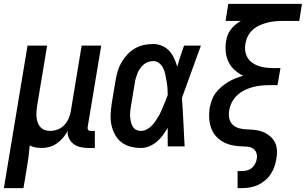

<svg xmlns="http://www.w3.org/2000/svg" viewBox="-52 -755 1577 990"><path d="M-32 215 90 -520H191L139 -207Q137 -193 136 -178.5Q135 -164 136.5 -150Q138 -136 142.5 -123Q147 -110 156 -100Q165 -90 178 -85Q191 -80 206 -80Q225 -80 244.5 -87Q264 -94 278.5 -109Q293 -124 301.5 -143Q310 -162 313 -181L369 -520H470L400 -100Q400 -96 400 -92Q400 -88 402.5 -85Q405 -82 409 -81Q413 -80 418 -80H437V8H403Q382 8 362.5 3.5Q343 -1 328 -12Q313 -23 304 -41Q295 -59 297 -80Q287 -61 273 -44.5Q259 -28 241 -15.5Q223 -3 203 2.5Q183 8 163 8Q146 8 130 5Q114 2 101 -5Q99 23 95.5 51Q92 79 87 107L69 215Z M675 8Q646 8 620 1Q594 -6 573.5 -22Q553 -38 540.5 -61.5Q528 -85 522.5 -111Q517 -137 518.5 -165Q520 -193 524 -221L544 -341Q548 -365 555 -388.5Q562 -412 574.5 -433.5Q587 -455 604.5 -474Q622 -493 644 -505.5Q666 -518 690 -523Q714 -528 738 -528Q762 -528 784 -518.5Q806 -509 821 -492.5Q836 -476 845.5 -455Q855 -434 862 -412Q870 -439 878.5 -466Q887 -493 897 -520H984Q959 -453 935 -385Q911 -317 886 -250Q891 -188 893.5 -125.5Q896 -63 900 0H813Q813 -24 812.5 -47.5Q812 -71 813 -95Q801 -76 787.5 -57.5Q774 -39 756 -24Q738 -9 717 -0.5Q696 8 675 8ZM675 -80Q689 -80 703 -87Q717 -94 728.5 -105Q740 -116 748.5 -129Q757 -142 765 -155Q773 -168 779 -182Q785 -196 791 -210Q797 -224 802.5 -238Q808 -252 813 -266Q813 -284 811.5 -301.5Q810 -319 807 -336Q804 -353 800.5 -370Q797 -387 790 -402.5Q783 -418 769.5 -429Q756 -440 738 -440Q725 -440 712 -435.5Q699 -431 688.5 -422Q678 -413 670 -401.5Q662 -390 657 -377.5Q652 -365 648.5 -352.5Q645 -340 643 -327L623 -207Q621 -194 619.5 -180Q618 -166 619 -153Q620 -140 623 -127Q626 -114 632 -103Q638 -92 649.5 -86Q661 -80 675 -80Z M1173 215V127H1196Q1209 127 1222.5 123.5Q1236 120 1246.5 111Q1257 102 1263.5 89.5Q1270 77 1272 64Q1275 48 1270 33.5Q1265 19 1252.5 11Q1240 3 1225 1.5Q1210 0 1194 -0.5Q1178 -1 1163 -3Q1148 -5 1133.5 -9Q1119 -13 1105.5 -19.5Q1092 -26 1080.5 -35Q1069 -44 1059.5 -55Q1050 -66 1043.5 -79Q1037 -92 1033 -106.5Q1029 -121 1027.5 -136Q1026 -151 1026.5 -167Q1027 -183 1029 -198Q1033 -218 1040 -238Q1047 -258 1060 -275.5Q1073 -293 1089.5 -307Q1106 -321 1124 -332Q1142 -343 1162 -351Q1182 -359 1202 -364Q1178 -376 1158 -394Q1138 -412 1126.5 -435.5Q1115 -459 1112 -487Q1109 -515 1114 -544Q1116 -559 1122 -574.5Q1128 -590 1138.5 -603.5Q1149 -617 1162 -628Q1175 -639 1190 -647H1111L1125 -735H1505L1491 -647H1403Q1384 -647 1364 -645Q1344 -643 1325 -638Q1306 -633 1287 -624.5Q1268 -616 1252 -602Q1236 -588 1226.5 -569.5Q1217 -551 1214 -531Q1210 -512 1212.5 -493Q1215 -474 1224 -458.5Q1233 -443 1248 -432Q1263 -421 1280.5 -415Q1298 -409 1317.5 -406.5Q1337 -404 1356 -404H1394L1379 -316H1341Q1319 -316 1297 -314Q1275 -312 1253.5 -306.5Q1232 -301 1211 -291Q1190 -281 1172.5 -265Q1155 -249 1144 -228.5Q1133 -208 1130 -186Q1126 -164 1130.5 -143.5Q1135 -123 1150 -110Q1165 -97 1185.5 -92.5Q1206 -88 1227.5 -87.5Q1249 -87 1270 -84Q1291 -81 1309.5 -72.5Q1328 -64 1343 -50.5Q1358 -37 1366.5 -19Q1375 -1 1376 20.5Q1377 42 1373 64Q1370 84 1363 104Q1356 124 1344 142.5Q1332 161 1314.5 175.5Q1297 190 1277.5 199Q1258 208 1237 211.5Q1216 215 1196 215Z"/></svg>

Font: Iosevka Term Curly Semibold
Style: Italic
Weight: 600
Italic angle: -9°
Designer: Belleve Invis
Foundry: Belleve Invis
Version: Version 32.3.0